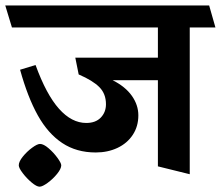

<svg xmlns="http://www.w3.org/2000/svg" viewBox="-45 -600 823 715"><path d="M29.8 -340.3 87.4 -357.9Q127.4 -248 174.6 -195.1Q221.7 -142.1 276.4 -142.1Q311 -142.1 330.3 -162.1Q349.6 -182.1 349.6 -211.9Q349.6 -250.5 325.4 -275.1Q301.3 -299.8 248 -322.8L235.4 -385.3H543V-497.6H-0.5L-25.4 -579.6H733.9L757.3 -497.6H661.6V48.8L543 19.5V-301.3H374.5Q421.9 -277.3 446 -243.2Q470.2 -209 470.2 -170.4Q470.2 -129.4 449.5 -97.9Q428.7 -66.4 392.6 -49.3Q356.4 -32.2 311.5 -32.2Q239.7 -32.2 186.8 -67.4Q133.8 -102.5 95.9 -170.2Q58.1 -237.8 29.8 -340.3ZM183.1 15.6Q183.1 28.3 167.7 47.4Q152.3 66.4 132.6 80.8Q112.8 95.2 102.5 95.2Q91.3 95.2 72.8 79.6Q54.2 64 39.6 44.7Q24.9 25.4 24.9 15.6Q24.9 2 40 -16.8Q55.2 -35.6 74.5 -49.8Q93.8 -64 104 -64Q117.2 -64 135.7 -48.1Q154.3 -32.2 168.7 -12.5Q183.1 7.3 183.1 15.6Z"/></svg>

Font: Vesper Libre
Style: Bold
Weight: 700
Designer: Robert Keller & Kimya Gandhi
Foundry: Mota Italic
Version: Version 1.058